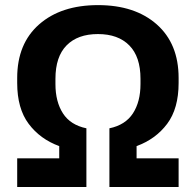

<svg xmlns="http://www.w3.org/2000/svg" viewBox="-20 -746 781 766"><path d="M48.6 0H324.7V-234.1Q261 -247.3 231.1 -293.8Q201.2 -340.3 201.2 -410.6V-431.6Q201.2 -519.8 245.6 -564.9Q290 -610.1 370.6 -610.1Q451.2 -610.1 495.8 -564.9Q540.5 -519.8 540.5 -431.6V-410.6Q540.5 -340.3 510.4 -293.8Q480.2 -247.3 416.5 -234.1V0H692.6V-114.3H524.9V-163.1Q601.1 -190.9 646.9 -252Q692.6 -313 692.6 -415V-435.1Q692.6 -571.5 605.5 -648.6Q518.3 -725.6 371.1 -725.6Q223.6 -725.6 136.1 -648.7Q48.6 -571.8 48.6 -435.1V-415Q48.6 -313 94.4 -252Q140.1 -190.9 216.3 -163.1V-114.3H48.6Z"/></svg>

Font: Roboto Flex
Style: Regular
Weight: 400
Designer: Berlow after Robertson
Foundry: Google
Version: Version 3.200;gftools[0.9.32]